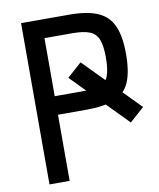

<svg xmlns="http://www.w3.org/2000/svg" viewBox="-88 -869 776 938"><g transform="rotate(-10 300.0 -400.0)"><path d="M597 -293 525 -229 262 -497 334 -561ZM81 0V-800H320Q409 -800 461.5 -777Q514 -754 537 -702Q560 -650 560 -564Q560 -473 537 -421.5Q514 -370 461.5 -349Q409 -328 320 -328H109V-420H320Q375 -420 405.5 -430.5Q436 -441 448 -472Q460 -503 460 -564Q460 -620 448 -651.5Q436 -683 405.5 -695.5Q375 -708 320 -708H88L181 -800V0Z"/></g></svg>

Font: Victor Mono Thin
Style: Regular
Weight: 100
Monospace: yes
Designer: Rune Bjørnerås
Version: Version 1.561;gftools[0.9.30]